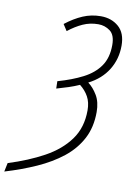

<svg xmlns="http://www.w3.org/2000/svg" viewBox="-161 -784 695 1023"><g transform="rotate(10 186.5 -272.0)"><path d="M-63.5 180.2 -53.7 132.8Q53.7 99.1 137.5 53.2Q221.2 7.3 269 -58.6Q316.9 -124.5 316.9 -217.8Q316.9 -260.7 300.3 -291Q283.7 -321.3 253.9 -344.7Q226.6 -332.5 196 -322.5Q165.5 -312.5 132.3 -303.2L131.3 -342.8Q208.5 -364.7 265.9 -394.3Q323.2 -423.8 354.7 -469Q386.2 -514.2 386.2 -583.5Q386.2 -637.7 358.2 -658.7Q330.1 -679.7 294.4 -679.7Q249.5 -679.7 210.7 -662.1Q171.9 -644.5 133.8 -614.3L111.3 -648.9Q157.7 -685.1 203.4 -704.6Q249 -724.1 300.3 -724.1Q357.9 -724.1 396.7 -690.4Q435.5 -656.7 435.5 -588.4Q435.5 -516.1 399.7 -457.8Q363.8 -399.4 294.9 -364.3Q322.8 -343.8 344.5 -307.6Q366.2 -271.5 366.2 -217.3Q366.2 -134.8 333.3 -72.3Q300.3 -9.8 241.5 36.9Q182.6 83.5 104.5 118.4Q26.4 153.3 -63.5 180.2Z"/></g></svg>

Font: Open Sans Condensed Light
Style: Italic
Weight: 300
Width: 3
Italic angle: -12°
Designer: Monotype Design Team
Foundry: Monotype Imaging Inc.
Version: Version 3.000; ttfautohint (v1.8.4)